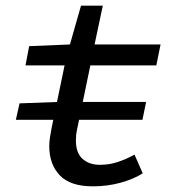

<svg xmlns="http://www.w3.org/2000/svg" viewBox="-20 -646 640 678"><path d="M36 -223 49 -281 185 -286H496L483 -223ZM308 12Q228 12 191 -27Q154 -66 154 -130Q154 -146 156.5 -161Q159 -176 162 -193L208 -415H70L83 -483L227 -489L266 -626H343L314 -489H547L532 -415H299L253 -193Q250 -180 249 -170Q248 -160 248 -150Q248 -106 271.5 -85Q295 -64 333 -64Q368 -64 399 -75Q430 -86 455 -100L484 -34Q453 -14 406.5 -1Q360 12 308 12Z"/></svg>

Font: Source Code Pro ExtraLight Medium
Style: Italic
Weight: 500
Italic angle: -11°
Monospace: yes
Version: Version 1.016;hotconv 1.0.116;makeotfexe 2.5.65601